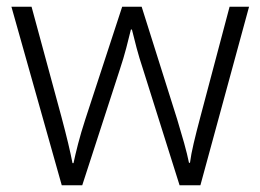

<svg xmlns="http://www.w3.org/2000/svg" viewBox="-20 -552 776 572"><path d="M406 -346Q395 -379 387 -409Q379 -439 373 -464H370Q364 -439 356 -408.5Q348 -378 337 -345L225 0H164L14 -532H74L163 -204Q175 -159 183 -125.5Q191 -92 196 -66H199Q204 -90 212.5 -123Q221 -156 234 -196L344 -532H402L508 -196Q519 -160 528.5 -126Q538 -92 543 -67H546Q549 -91 557 -125Q565 -159 577 -204L664 -532H722L577 0H515Z"/></svg>

Font: Noto Sans Cherokee Light
Style: Regular
Weight: 300
Designer: Monotype Design Team
Foundry: Monotype Imaging Inc.
Version: Version 2.001; ttfautohint (v1.8.4.7-5d5b)